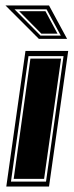

<svg xmlns="http://www.w3.org/2000/svg" viewBox="-51 -681 269 701"><path d="M-28 0 42 -495H198L128 0ZM-11 -18H117L181 -476H53ZM-1 -28 60 -467H172L110 -28ZM128 -661 194 -539H91L-31 -661ZM171 -551 119 -647H2L97 -551ZM159 -558H100L19 -640H115Z"/></svg>

Font: Alumni Sans Collegiate One
Style: Italic
Weight: 400
Italic angle: -8°
Designer: Robert E. Leuschke
Foundry: Robert E. Leuschke
Version: Version 1.100